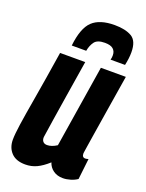

<svg xmlns="http://www.w3.org/2000/svg" viewBox="-145 -829 695 911"><g transform="rotate(20 203.0 -373.5)"><path d="M99 10Q52 10 28 -15.5Q4 -41 4 -81Q4 -108 11.5 -159.5Q19 -211 35 -303.5Q51 -396 74 -544H201Q183 -431 171 -356.5Q159 -282 151.5 -232.5Q144 -183 138 -143Q137 -129 144 -120.5Q151 -112 165 -112Q188 -112 214 -129L280 -544H406Q387 -427 375 -351.5Q363 -276 356 -232.5Q349 -189 346 -168.5Q343 -148 342 -142Q341 -136 341 -134Q341 -114 357 -114Q364 -114 373 -117L361 -12Q347 -2 327 4Q307 10 289 10Q260 10 240 -4.5Q220 -19 213 -42Q183 -15 156.5 -2.5Q130 10 99 10ZM273 -757Q327 -757 359 -738.5Q391 -720 391 -662Q391 -632 383 -596H310Q312 -603 312.5 -608Q313 -613 313 -619Q313 -639 300 -650.5Q287 -662 258 -662Q220 -662 206 -643Q192 -624 187 -596H114Q124 -687 161 -722Q198 -757 273 -757Z"/></g></svg>

Font: Georama Condensed
Style: Bold Italic
Weight: 700
Width: 3
Italic angle: -9°
Designer: Jean-Baptiste Levee
Foundry: Production Type
Version: Version 1.000